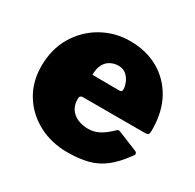

<svg xmlns="http://www.w3.org/2000/svg" viewBox="-125 -678 841 826"><g transform="rotate(30 295.0 -265.0)"><path d="M227 -212Q227 -182 240.5 -162Q254 -142 277.5 -132Q301 -122 330 -122Q356 -122 381 -134Q406 -146 439 -178Q443 -182 446.5 -182.5Q450 -183 460 -179L551 -142Q569 -135 555 -118Q519 -68 482.5 -40Q446 -12 402.5 -1Q359 10 303 10Q223 10 159 -24Q95 -58 58 -118Q21 -178 21 -256Q21 -341 59.5 -405Q98 -469 161.5 -504.5Q225 -540 299 -540Q378 -540 439 -506Q500 -472 535.5 -408.5Q571 -345 571 -254Q571 -241 568.5 -235.5Q566 -230 553 -229H242Q235 -229 231 -225Q227 -221 227 -212ZM360 -332Q370 -332 373.5 -334.5Q377 -337 377 -346Q377 -359 370 -377Q363 -395 348 -409Q333 -423 308 -423Q288 -423 269.5 -413.5Q251 -404 240.5 -384Q230 -364 230 -333Z"/></g></svg>

Font: Libre Franklin Thin Black
Style: Regular
Weight: 900
Version: Version 3.000